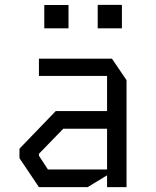

<svg xmlns="http://www.w3.org/2000/svg" viewBox="-20 -769 640 789"><path d="M140 -528V-457H420V-312.5H209L60 -158V-119L140 0H340L420 -48.5V0H500V-439.5L440 -528ZM140 -129V-137L240 -240H420V-72.5H177ZM381.5 -652.5V-749H481V-652.5ZM162 -652.5V-748.5H261.5V-652.5Z"/></svg>

Font: Kode Mono
Style: Regular
Weight: 400
Monospace: yes
Designer: Isa Ozler
Foundry: Kadena LLC
Version: Version 1.000;gftools[0.9.28]